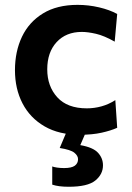

<svg xmlns="http://www.w3.org/2000/svg" viewBox="-20 -530 528 770"><path d="M300.5 10.5Q217 10.5 158.8 -23.2Q100.5 -57 70.2 -115.5Q40 -174 40 -248.5Q40 -323.5 68.2 -382.8Q96.5 -442 152.5 -476.2Q208.5 -510.5 291 -510.5Q335 -510.5 377.5 -500.5Q420 -490.5 450 -474L440 -363Q397.5 -387 364.8 -394.5Q332 -402 308 -402Q245 -402 207.2 -361.2Q169.5 -320.5 169.5 -252Q169.5 -184 209.8 -139.8Q250 -95.5 328.5 -95.5Q358 -95.5 387 -103.5Q416 -111.5 442.5 -128.5L450 -17.5Q424.5 -6 387.5 2.2Q350.5 10.5 300.5 10.5ZM255.5 219Q215 219 189.5 210.5V137.5Q195.5 140 208.5 142Q221.5 144 237 144Q267 144 280 134.5Q293 125 293 108.5Q293 94.5 278.2 82.5Q263.5 70.5 219.5 63.5L256.5 -24H324.5V0L302 52Q353.5 61 373.2 82.8Q393 104.5 393 133Q393 169 362.2 194Q331.5 219 255.5 219Z"/></svg>

Font: Heraclito SemiBold
Style: Regular
Weight: 600
Designer: Kostas Bartsokas (font) & Cristiano Sobral (main changes)
Foundry: Kostas Bartsokas (font) & Cristiano Sobral (main changes)
Version: Version 1.00;July 8, 2020;FontCreator 13.0.0.2655 64-bit